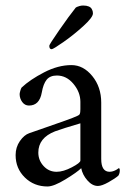

<svg xmlns="http://www.w3.org/2000/svg" viewBox="-20 -674 471 702"><path d="M37.1 -106.9Q37.1 -135.7 52.7 -158.2Q68.4 -180.7 86.9 -187Q103.5 -192.9 147.2 -208Q190.9 -223.1 220.2 -233.6Q249.5 -244.1 262.2 -250Q269.5 -252.9 271.7 -257.3Q273.9 -261.7 273.9 -274.9V-301.8Q273.9 -336.9 248.5 -367.4Q223.1 -397.9 188 -397.9Q163.1 -397.9 150.6 -382.6Q138.2 -367.2 132.8 -335.9Q124.5 -288.1 85.9 -288.1Q70.8 -288.1 61.3 -301Q51.8 -314 51.8 -330.1Q51.8 -333.5 54.2 -342Q56.6 -350.6 59.1 -354Q89.8 -382.8 141.1 -409.4Q192.4 -436 241.2 -436Q284.7 -436 317.4 -396Q350.1 -356 350.1 -298.8V-92.8Q350.1 -45.9 380.9 -45.9Q385.3 -45.9 389.4 -46.9Q393.6 -47.9 396.7 -49.1Q399.9 -50.3 403.1 -52Q406.2 -53.7 408.2 -54.9Q410.2 -56.2 411.9 -57.6Q413.6 -59.1 414.1 -59.1Q418 -59.1 418 -50.8Q418 -40.5 413.1 -32.2Q401.4 -21.5 376.7 -7.8Q352.1 5.9 337.9 5.9Q317.4 5.9 299.6 -14.4Q281.7 -34.7 276.9 -59.1Q262.2 -44.4 219.5 -18.3Q176.8 7.8 153.8 7.8Q104.5 7.8 70.8 -25.1Q37.1 -58.1 37.1 -106.9ZM120.1 -116.2Q120.1 -87.9 139.4 -66.9Q158.7 -45.9 187 -45.9Q211.4 -45.9 242.7 -62.3Q273.9 -78.6 273.9 -86.9V-223.1Q207.5 -203.6 181.2 -193.8Q120.1 -169.9 120.1 -116.2ZM160.2 -506.8Q160.2 -511.2 196.5 -563.7Q232.9 -616.2 256.8 -646Q257.8 -647 261.2 -648.7Q264.6 -650.4 271.2 -652.1Q277.8 -653.8 284.2 -653.8Q296.4 -653.8 304.4 -650.4Q312.5 -647 315.4 -641.1Q318.4 -635.3 319.1 -631.8Q319.8 -628.4 319.8 -625Q319.8 -610.4 283.9 -577.9Q248 -545.4 211.2 -519.8Q174.3 -494.1 168.9 -494.1Q160.2 -494.1 160.2 -506.8Z"/></svg>

Font: Crimson
Style: Roman
Weight: 400
Version: Version 0.8